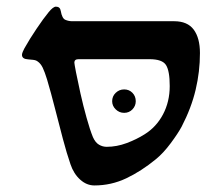

<svg xmlns="http://www.w3.org/2000/svg" viewBox="-20 -547 678 580"><path d="M265.1 13.2Q241.7 13.2 222.2 -4.4Q202.6 -22 192.9 -50.8Q181.6 -83.5 169.9 -127.7Q158.2 -171.9 146.2 -219Q134.3 -266.1 122.1 -307.1Q115.2 -329.6 109.1 -342.3Q103 -355 93.8 -361.3Q88.9 -365.2 80.3 -366.2Q71.8 -367.2 64.9 -367.7Q46.4 -368.7 46.4 -381.3Q46.4 -384.8 48.8 -390.6Q51.3 -396.5 53.7 -400.9Q69.8 -429.7 90.6 -460.4Q111.3 -491.2 127 -510.3Q140.6 -526.9 148.9 -526.9Q161.6 -526.9 163.6 -513.7Q167.5 -491.2 177.5 -487.1Q187.5 -482.9 197.8 -482.9H505.9Q546.4 -482.9 565.2 -457.5Q584 -432.1 584 -386.7Q584 -330.6 571 -275.9Q558.1 -221.2 528.8 -164.6Q518.1 -144.5 495.8 -114.5Q473.6 -84.5 450.7 -65.9Q406.7 -29.8 361.3 -8.3Q315.9 13.2 265.1 13.2ZM302.2 -103.5Q332.5 -103.5 362.5 -114.7Q392.6 -126 416.5 -141.1Q452.1 -163.1 472.4 -201.4Q492.7 -239.7 492.7 -287.1Q492.7 -333 481.4 -350.6Q470.2 -368.2 431.6 -368.2H217.3Q204.6 -368.2 204.6 -357.9Q204.6 -354.5 209.7 -328.1Q214.8 -301.8 223.1 -264.6Q231.4 -227.5 241.5 -191.4Q251.5 -155.3 260.7 -132.8Q268.1 -116.2 279.1 -109.9Q290 -103.5 302.2 -103.5ZM355 -206.1Q340.3 -206.1 329.6 -216.6Q318.8 -227.1 318.8 -241.2Q318.8 -256.3 329.6 -266.6Q340.3 -276.9 355 -276.9Q370.1 -276.9 380.1 -266.6Q390.1 -256.3 390.1 -241.2Q390.1 -227.1 380.1 -216.6Q370.1 -206.1 355 -206.1Z"/></svg>

Font: David Libre Medium
Style: Regular
Weight: 500
Designer: Ismar David, J. Victor Gaultney, Annie Olsen and Meir Sadan
Foundry: Monotype Imaging Inc. & SIL International
Version: Version 1.100; ttfautohint (v1.8.4.7-5d5b)